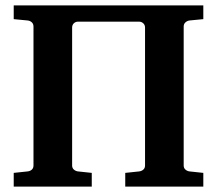

<svg xmlns="http://www.w3.org/2000/svg" viewBox="-20 -691 804 711"><path d="M443.8 0V-50.8L495.1 -56.2Q503.9 -57.1 510.5 -62.7Q517.1 -68.4 517.1 -78.1V-588.9Q517.1 -598.6 510.5 -604.7Q503.9 -610.8 495.1 -610.8H269Q259.8 -610.8 253.4 -604.7Q247.1 -598.6 247.1 -588.9V-78.1Q247.1 -68.4 253.9 -62.7Q260.7 -57.1 269 -56.2L319.8 -50.8V0H30.8V-50.8L82 -56.2Q91.3 -57.1 97.7 -62.7Q104 -68.4 104 -78.1V-592.8Q104 -602.5 97.7 -608.4Q91.3 -614.3 82 -615.2L30.8 -620.1V-670.9H732.9V-620.1L682.1 -615.2Q673.8 -614.3 667 -608.4Q660.2 -602.5 660.2 -592.8V-78.1Q660.2 -68.4 667 -62.7Q673.8 -57.1 682.1 -56.2L732.9 -50.8V0Z"/></svg>

Font: Charis SIL Cyr
Style: Bold
Weight: 700
Foundry: SIL International
Version: Version 5.000